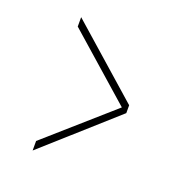

<svg xmlns="http://www.w3.org/2000/svg" viewBox="-89 -566 563 596"><g transform="rotate(20 192.0 -268.0)"><path d="M81 -47.5V-79L295.5 -268L81 -457V-488L314.5 -282V-256Z"/></g></svg>

Font: Imbue 50pt
Style: Bold
Weight: 700
Designer: Tyler Finck
Foundry: Etcetera Type Company
Version: Version 1.102; ttfautohint (v1.8.3)